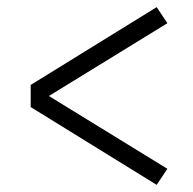

<svg xmlns="http://www.w3.org/2000/svg" viewBox="-20 -609 540 538"><path d="M419 -91 66 -309V-371L419 -589L449 -544L117 -340L449 -136Z"/></svg>

Font: Iosevka Light
Style: Regular
Weight: 300
Monospace: yes
Designer: Belleve Invis
Foundry: Belleve Invis
Version: Version 32.5.0; ttfautohint (v1.8.4)